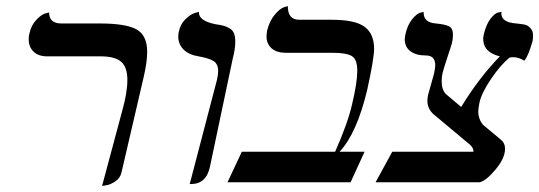

<svg xmlns="http://www.w3.org/2000/svg" viewBox="-20 -598 1769 630"><path d="M314.9 12.2 380.9 -233.9Q397.9 -293.9 397.9 -335.9Q397.9 -377.9 377.4 -395.5Q356.9 -413.1 310.1 -413.1H134.8Q106 -413.1 90.1 -428.5Q74.2 -443.8 74.2 -469.2Q74.2 -480.5 76.2 -486.8Q82 -514.6 98.6 -532.2Q115.2 -549.8 127.9 -553.7L141.1 -557.1Q141.1 -521 181.2 -521H307.1Q393.1 -521 428 -501.5Q462.9 -481.9 462.9 -428.2Q462.9 -393.6 451.2 -344.2L378.9 -33.2Q375 -14.2 358.9 -3.2Q342.8 7.8 329.1 9.8Z M602.5 5.9 691.9 -335.9Q695.8 -352.1 695.8 -365.2Q695.8 -388.2 680.7 -397.7Q665.5 -407.2 631.8 -413.1Q599.6 -418 582.3 -435.5Q564.9 -453.1 564.9 -478Q564.9 -487.8 566.9 -494.1Q571.8 -519 588.4 -534.9Q605 -550.8 618.7 -555.2L632.8 -559.1V-556.2Q632.8 -530.3 684.6 -519Q703.6 -516.1 713.1 -513.7Q722.7 -511.2 733.2 -505.1Q743.7 -499 747.8 -488.5Q752 -478 752 -460.9Q752 -437 743.7 -405.8L668.9 -50.8Q656.7 6.3 606 5.9Z M1067.4 -533.2Q1145.5 -533.2 1176.5 -510Q1207.5 -486.8 1207.5 -438Q1207.5 -405.8 1184.6 -301.8Q1150.4 -159.7 1094.2 -100.1H1176.3L1130.4 0H726.6L773.4 -100.1H1079.6Q1120.6 -191.9 1135.3 -255.9Q1152.3 -326.7 1152.3 -366.2Q1152.3 -403.3 1134.3 -414.1Q1116.2 -424.8 1071.3 -424.8H917.5Q887.7 -424.8 871.1 -439.5Q854.5 -454.1 854.5 -479Q854.5 -484.9 856.4 -497.1Q864.3 -529.3 881.3 -549.6Q898.4 -569.8 911.6 -574.2L924.3 -578.1Q924.3 -533.2 961.4 -533.2Z M1443.4 -289.1 1493.2 -247.1Q1552.2 -343.3 1620.1 -413.1Q1564.9 -426.3 1565.4 -472.2Q1565.4 -475.1 1567.4 -484.9Q1575.2 -518.1 1589.6 -536.6Q1604 -555.2 1615.2 -557.1L1626 -559.1L1625.5 -557.1Q1625 -555.2 1625 -554.2Q1625 -524.4 1674.3 -521Q1693.4 -519 1702.4 -517.1Q1711.4 -515.1 1720.2 -506.1Q1729 -497.1 1729 -481.9Q1729 -469.7 1727.1 -461.9Q1712.9 -412.1 1700.2 -398.9Q1682.1 -410.2 1665 -410.2Q1657.2 -410.2 1652.3 -409.2Q1622.6 -385.3 1591.3 -339.1Q1560.1 -293 1553.2 -261.2Q1549.3 -241.2 1549.3 -232.9Q1549.3 -207 1565.4 -188L1623 -140.1Q1637.2 -128.9 1637.2 -109.9Q1637.2 -79.1 1606.2 -42Q1575.2 -4.9 1554.2 0H1212.4L1267.1 -100.1H1533.2Q1535.2 -109.9 1523.4 -122.1L1401.4 -224.1Q1382.3 -242.2 1382.3 -268.1Q1382.3 -272.9 1384.3 -285.2L1404.3 -356.9Q1408.2 -377 1408.2 -383.8Q1408.2 -416 1377.4 -416Q1345.2 -416 1326.7 -429.9Q1308.1 -443.8 1308.1 -469.2Q1308.1 -473.1 1310.1 -484.9Q1316.9 -515.6 1332 -534.4Q1347.2 -553.2 1358.9 -556.2L1370.1 -559.1V-556.2Q1370.1 -523.9 1410.2 -521Q1440.9 -518.1 1453.6 -511.5Q1466.3 -504.9 1466.3 -483.9Q1466.3 -469.7 1462.4 -454.1Q1459.5 -444.3 1447.3 -407.7Q1435.1 -371.1 1432.1 -357.9Q1429.2 -345.7 1429.2 -332Q1429.2 -303.2 1443.4 -289.1Z"/></svg>

Font: Linux Libertine
Style: Italic
Weight: 400
Italic angle: -12°
Designer: Philipp H. Poll
Foundry: Philipp H. Poll
Version: Version 5.1.6 ; ttfautohint (v0.9)